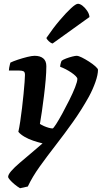

<svg xmlns="http://www.w3.org/2000/svg" viewBox="-20 -795 538 1015"><path d="M86 200Q72 192 57 179.5Q42 167 32.5 156Q23 145 23 140Q23 128 39.5 109Q56 90 83.5 66.5Q111 43 142.5 16.5Q174 -10 205 -37Q180 -43 155 -51.5Q130 -60 109.5 -72Q89 -84 77 -98Q82 -120 87 -153.5Q92 -187 96.5 -224.5Q101 -262 104.5 -298Q108 -334 110 -361Q112 -388 112 -399Q112 -414 104.5 -418Q97 -422 82 -422H27Q27 -428 28.5 -436.5Q30 -445 32 -453Q34 -461 35 -464Q49 -471 74.5 -479.5Q100 -488 124.5 -494Q149 -500 163 -500Q192 -500 208.5 -486.5Q225 -473 225 -445Q225 -414 221.5 -373Q218 -332 212.5 -288.5Q207 -245 201.5 -206Q196 -167 191 -140Q200 -134 212.5 -128.5Q225 -123 237.5 -119.5Q250 -116 258 -116Q262 -116 276.5 -138.5Q291 -161 309.5 -195Q328 -229 346.5 -266Q365 -303 377 -333.5Q389 -364 389 -378Q389 -384 380 -393Q371 -402 357 -411.5Q343 -421 327.5 -429Q312 -437 298 -442Q298 -450 301 -460.5Q304 -471 306 -474Q314 -480 330 -486Q346 -492 362 -496Q378 -500 385 -500Q395 -500 413 -491Q431 -482 450.5 -469.5Q470 -457 484 -444.5Q498 -432 498 -426Q498 -400 484.5 -361.5Q471 -323 450 -284Q411 -214 365.5 -150Q320 -86 274.5 -27.5Q229 31 190 85.5Q151 140 127 191ZM258 -565Q247 -568 237.5 -577.5Q228 -587 225 -594Q261 -647 295.5 -687.5Q330 -728 355.5 -751.5Q381 -775 392 -775Q403 -775 416.5 -764.5Q430 -754 441 -737.5Q452 -721 453 -705Z"/></svg>

Font: Texturina 12pt
Style: Bold Italic
Weight: 700
Italic angle: -11°
Designer: Guillermo Torres Carreño
Foundry: Omnibus-Type
Version: Version 1.002